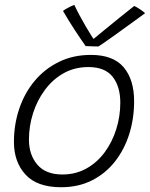

<svg xmlns="http://www.w3.org/2000/svg" viewBox="-20 -768 629 806"><path d="M236.5 18Q136 18 87.2 -35Q38.5 -88 38.5 -172Q38.5 -246 61 -312.2Q83.5 -378.5 125.8 -428.8Q168 -479 227.5 -508.2Q287 -537.5 361.5 -537.5Q455 -537.5 499 -485.8Q543 -434 543 -343Q543 -270 522.5 -205Q502 -140 462.5 -89.8Q423 -39.5 366 -10.8Q309 18 236.5 18ZM242 -35.5Q298 -35.5 343 -60.8Q388 -86 419.8 -129.2Q451.5 -172.5 468.2 -226.2Q485 -280 485 -337Q485 -405 452.8 -445.8Q420.5 -486.5 351 -486.5Q293.5 -486.5 247.5 -460.8Q201.5 -435 168.8 -391Q136 -347 118.8 -292.8Q101.5 -238.5 101.5 -182Q101.5 -118 136.8 -76.8Q172 -35.5 242 -35.5ZM543.5 -743Q550.5 -740 557.2 -735.8Q564 -731.5 570.5 -727.2Q577 -723 581.8 -719Q586.5 -715 589 -712.5Q548.5 -683 516 -659.5Q483.5 -636 459.2 -618.5Q435 -601 418.5 -589.8Q402 -578.5 393.5 -573Q385 -573 375 -573.2Q365 -573.5 355.8 -574Q346.5 -574.5 339.5 -574.5Q316 -608 292.5 -644Q269 -680 244.5 -722Q250 -726.5 257.8 -731Q265.5 -735.5 274.5 -740Q283.5 -744.5 292 -747.5Q301 -727.5 313.8 -704Q326.5 -680.5 339.2 -658.5Q352 -636.5 361.8 -621Q371.5 -605.5 375.5 -601.5H369Q386 -615.5 417.2 -641.2Q448.5 -667 483 -694.8Q517.5 -722.5 543.5 -743Z"/></svg>

Font: Grandstander Thin ExtraLight
Style: Italic
Weight: 250
Italic angle: -15°
Version: Version 1.200